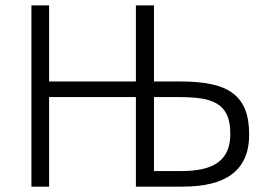

<svg xmlns="http://www.w3.org/2000/svg" viewBox="-20 -696 995 716"><path d="M486.8 0V-334H163.1V0H97.2V-675.8H163.1V-392.1H486.8V-675.8H554.2V-392.1H654.8Q721.2 -392.1 769.3 -381.8Q817.4 -371.6 848.4 -348.1Q879.4 -324.7 894.3 -287.1Q909.2 -249.5 909.2 -194.8Q909.2 -143.6 892.8 -106.7Q876.5 -69.8 844.7 -46.1Q813 -22.5 766.8 -11.2Q720.7 0 661.1 0ZM554.2 -334V-58.1H657.2Q751 -58.1 794.9 -91.8Q838.9 -125.5 838.9 -195.8Q838.9 -239.7 826.7 -266.8Q814.5 -293.9 790 -308.8Q765.6 -323.7 729.5 -328.9Q693.4 -334 646 -334Z"/></svg>

Font: Clear Sans Light
Style: Regular
Weight: 300
Foundry: Intel Corporation
Version: Version 1.00